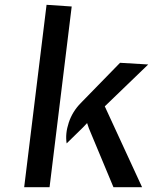

<svg xmlns="http://www.w3.org/2000/svg" viewBox="-20 -778 636 798"><path d="M451.5 0 349.5 -244.5 342 -266.5 324.5 -248 257 -182Q250.5 -222.5 265.8 -268.5Q281 -314.5 316 -350L479 -517L596 -510L415.5 -336L570.5 0ZM80.5 0 173.5 -758 278 -751 186 0Z"/></svg>

Font: Expletus Sans Medium
Style: Italic
Weight: 500
Italic angle: -7°
Version: Version 7.500